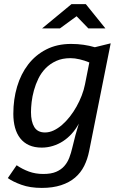

<svg xmlns="http://www.w3.org/2000/svg" viewBox="-20 -710 590 935"><path d="M332 9.8Q339.4 -22 347.4 -51.8Q355.5 -81.5 363.8 -107.9Q349.1 -80.6 329.3 -58.8Q309.6 -37.1 286.6 -22.2Q263.7 -7.3 237.3 0.7Q210.9 8.8 183.1 8.8Q147.9 8.8 121.8 -2.9Q95.7 -14.6 78.6 -36.4Q61.5 -58.1 53.2 -88.4Q44.9 -118.7 44.9 -155.8Q44.9 -226.1 63.2 -287.8Q81.5 -349.6 117.2 -396Q152.8 -442.4 205.3 -469.2Q257.8 -496.1 326.2 -496.1Q357.9 -496.1 386.7 -491.9Q415.5 -487.8 441.9 -480L519 -499L414.1 25.9Q406.2 65.4 389.9 98.1Q373.5 130.9 345.7 154.8Q317.9 178.7 277.3 191.9Q236.8 205.1 183.6 205.1Q126.5 205.1 84.5 189.9Q42.5 174.8 18.1 157.2L61 94.7Q88.9 113.8 120.8 125.5Q152.8 137.2 190.9 137.2Q229 137.2 253.4 126.7Q277.8 116.2 293.2 98.6Q308.6 81.1 317.4 58.1Q326.2 35.2 332 9.8ZM130.9 -164.1Q130.9 -117.7 147 -91.3Q163.1 -64.9 199.2 -64.9Q220.2 -64.9 241.2 -74.7Q262.2 -84.5 282 -101.6Q301.8 -118.7 319.8 -141.6Q337.9 -164.6 352.5 -190.7Q367.2 -216.8 377.9 -244.6Q388.7 -272.5 394 -299.8L415 -405.8Q392.1 -415.5 367.9 -421.1Q343.8 -426.8 323.2 -426.8Q283.2 -426.8 253.4 -413.1Q223.6 -399.4 202.1 -377.4Q180.7 -355.5 167 -327.4Q153.3 -299.3 145.3 -270Q137.2 -240.7 134 -212.9Q130.9 -185.1 130.9 -164.1ZM397.9 -689.9 493.2 -571.8H410.2L353 -630.9L272 -571.8H185.1L328.1 -689.9ZM0 -490.2Z"/></svg>

Font: Code New Roman
Style: Italic
Weight: 400
Italic angle: -11°
Monospace: yes
Designer: Sam Radian
Foundry: Code New Roman
Version: Version 1.508 October 19, 2014